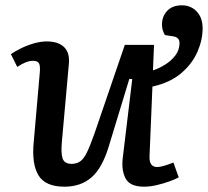

<svg xmlns="http://www.w3.org/2000/svg" viewBox="-20 -689 783 723"><path d="M223 14Q151 14 125 -28.5Q99 -71 107 -154L130 -418Q132 -442 126.5 -451Q121 -460 104 -460Q79 -460 45 -437L21 -485Q35 -495 58 -506.5Q81 -518 107 -525.5Q133 -533 156 -533Q200 -533 222 -511Q244 -489 239 -445L213 -155Q209 -111 216 -91.5Q223 -72 250 -72Q268 -72 281.5 -81Q295 -90 307 -114.5Q319 -139 335 -184L450 -520H560L556 -424Q578 -431 601.5 -445.5Q625 -460 640.5 -480.5Q656 -501 656 -527Q656 -548 633 -552L601 -557Q590 -575 590 -597Q590 -627 609.5 -648Q629 -669 665 -669Q699 -669 721 -645.5Q743 -622 743 -582Q743 -539 723.5 -494Q704 -449 662.5 -413.5Q621 -378 554 -363L543 -99Q542 -60 572 -60Q591 -60 633 -77L653 -21Q640 -14 618 -6Q596 2 570.5 8Q545 14 523 14Q470 14 453.5 -16Q437 -46 442 -92L478 -391L467 -392L390 -139Q365 -56 324.5 -21Q284 14 223 14Z"/></svg>

Font: Literata 7pt Medium
Style: Italic
Weight: 500
Italic angle: -2°
Designer: Latin by Veronika Burian and Jose Scaglione. Greek by Irene Vlachou. Cyrillic by Vera Evstafieva
Foundry: TypeTogether
Version: Version 3.002